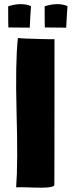

<svg xmlns="http://www.w3.org/2000/svg" viewBox="-20 -890 356 916"><path d="M240 -703V-699Q240 12 239 -5Q226 8 150 5Q66 2 57 4Q66 -111 59 -357Q53 -590 65 -706V-708Q69 -709 85 -707L106 -706Q189 -703 216 -703ZM20 -759Q19 -764 19 -860Q82 -880 128 -861L125 -817Q122 -771 122 -760V-758ZM194 -759Q193 -764 193 -860Q256 -880 302 -861L299 -817Q296 -771 296 -760V-758Z"/></svg>

Font: Londrina Solid
Style: Regular
Weight: 400
Designer: Marcelo Magalhaes
Foundry: Marcelo Magalh„es
Version: Version 1.001 2011